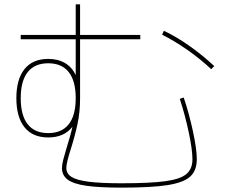

<svg xmlns="http://www.w3.org/2000/svg" viewBox="-20 -820 1040 880"><path d="M264 -50Q264 -65 270 -88.5Q276 -112 284 -138Q305 -205 312 -239Q274 -190 201 -190Q130 -190 92.5 -236.5Q55 -283 55 -370Q55 -457 92.5 -503.5Q130 -550 201 -550Q246 -550 278 -531Q310 -512 327 -476V-640H75V-660H327V-800H347V-660H623V-640H347V-370Q347 -306 335 -250.5Q323 -195 303 -132Q295 -107 289.5 -85Q284 -63 284 -50Q284 -24 308 -9Q332 6 387 13Q442 20 537 20Q669 20 738 10.5Q807 1 834.5 -22.5Q862 -46 862 -90Q862 -134 845 -214Q828 -294 804 -367L822 -373Q847 -299 864.5 -217.5Q882 -136 882 -90Q882 -38 851.5 -10.5Q821 17 747.5 28.5Q674 40 537 40Q435 40 376 31.5Q317 23 290.5 3.5Q264 -16 264 -50ZM201 -210Q263 -210 295 -250.5Q327 -291 327 -370Q327 -449 295 -489.5Q263 -530 201 -530Q139 -530 107 -489.5Q75 -449 75 -370Q75 -291 107 -250.5Q139 -210 201 -210ZM731 -679Q790 -651 850.5 -608Q911 -565 962 -517L948 -503Q899 -549 840 -590.5Q781 -632 723 -661Z"/></svg>

Font: Enso Thin
Style: Regular
Weight: 100
Designer: Coji Morishita
Foundry: UNDERFOREST DESIGN
Version: Version 1.000